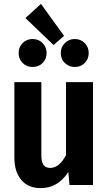

<svg xmlns="http://www.w3.org/2000/svg" viewBox="-20 -953 558 989"><path d="M459 0H338L332 -67Q305 -26 270 -5Q235 16 189 16Q125 16 89.5 -26.5Q54 -69 54 -141V-530H193V-153Q193 -119 204 -103.5Q215 -88 239 -88Q285 -88 320 -154V-530H459ZM310 -768 256 -721 111 -860 191 -933ZM220 -680Q220 -649 199.5 -628.5Q179 -608 148 -608Q117 -608 96.5 -628.5Q76 -649 76 -680Q76 -710 96.5 -731Q117 -752 148 -752Q179 -752 199.5 -731Q220 -710 220 -680ZM437 -680Q437 -649 416.5 -628.5Q396 -608 365 -608Q335 -608 314 -628.5Q293 -649 293 -680Q293 -710 314 -731Q335 -752 365 -752Q396 -752 416.5 -731Q437 -710 437 -680Z"/></svg>

Font: Fira Sans Condensed SemiBold
Style: Regular
Weight: 600
Width: 3
Designer: bBox Type GmbH & Carrois Corporate GbR & Edenspiekermann AG
Foundry: bBox Type GmbH & Carrois Corporate GbR & Edenspiekermann AG
Version: Version 4.301